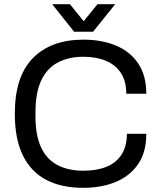

<svg xmlns="http://www.w3.org/2000/svg" viewBox="-20 -888 768 920"><path d="M379 12Q274 12 201 -26.5Q128 -65 89.5 -143.5Q51 -222 51 -343Q51 -522 138 -610Q225 -698 380 -698Q468 -698 536 -669.5Q604 -641 642.5 -583.5Q681 -526 681 -439H585Q585 -499 559.5 -538Q534 -577 488 -596.5Q442 -616 380 -616Q308 -616 256 -588Q204 -560 177 -501.5Q150 -443 150 -351V-330Q150 -239 177 -181.5Q204 -124 255.5 -97Q307 -70 380 -70Q444 -70 490.5 -89Q537 -108 562.5 -147.5Q588 -187 588 -247H681Q681 -158 641.5 -101Q602 -44 534 -16Q466 12 379 12ZM230 -868H315L403 -759H359L447 -868H532L426 -736H335Z"/></svg>

Font: Archivo SemiBold
Style: Regular
Weight: 400
Version: Version 2.001